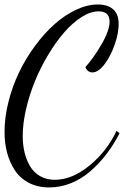

<svg xmlns="http://www.w3.org/2000/svg" viewBox="-20 -739 547 846"><path d="M414.1 -689Q378.9 -689 339.4 -663.8Q299.8 -638.7 263.4 -596.9Q227.1 -555.2 193.1 -498.8Q159.2 -442.4 134.5 -382.6Q109.9 -322.8 95 -258.8Q80.1 -194.8 80.1 -140.1Q80.1 -101.6 88.1 -67.9Q96.2 -34.2 112.5 -6.6Q128.9 21 156.7 37.1Q184.6 53.2 221.2 53.2Q297.9 53.2 374.8 -10Q451.7 -73.2 493.2 -162.1L506.8 -151.9Q481 -101.6 448.5 -59.3Q416 -17.1 377.2 16.4Q338.4 49.8 292 68.4Q245.6 86.9 196.8 86.9Q145.5 86.9 106.4 66.2Q67.4 45.4 44.7 10.3Q22 -24.9 11 -67.1Q0 -109.4 0 -157.2Q0 -221.7 17.3 -290.5Q34.7 -359.4 64.2 -420.7Q93.8 -481.9 134.5 -537.1Q175.3 -592.3 220.2 -632.3Q265.1 -672.4 314.9 -695.8Q364.7 -719.2 411.1 -719.2Q454.1 -719.2 478.5 -698.2Q502.9 -677.2 502.9 -632.8Q502.9 -593.8 485.8 -543.7Q468.8 -493.7 441.2 -456.8Q413.6 -419.9 387.2 -419.9Q366.2 -419.9 356 -442.9Q393.1 -484.4 428 -544.7Q462.9 -605 462.9 -644Q462.9 -689 414.1 -689Z"/></svg>

Font: Dancing Script OT
Style: Regular
Weight: 400
Foundry: Pablo Impallari. www.impallari.com
Version: Version 1.000